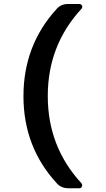

<svg xmlns="http://www.w3.org/2000/svg" viewBox="-20 -790 540 979"><path d="M384.8 -769.5Q394.5 -769.5 398.4 -760.7Q402.3 -752 394.5 -744.1Q223.6 -558.6 223.6 -300.3Q223.6 -42 394.5 143.6Q401.4 151.4 397.9 160.6Q394.5 169.9 384.8 169.9H329.1Q292 169.9 269.5 144.5Q99.6 -40 99.6 -299.8Q99.6 -559.6 269.5 -745.1Q292 -770.5 329.1 -769.5Z"/></svg>

Font: Rounded-L Mgen+ 1m bold
Style: Bold
Weight: 700
Designer: [Source Han Sans]
Ryoko NISHIZUKA  (kana & ideographs); Paul D. Hunt (Latin, Greek & Cyrillic); Wenlong ZHANG  (bopomofo
Version: Version 1.059.20150602